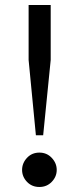

<svg xmlns="http://www.w3.org/2000/svg" viewBox="-20 -732 313 765"><path d="M123 -193 94 -493V-712H182V-493L152 -193ZM137 13Q107 13 87.5 -7.5Q68 -28 68 -55Q68 -82 87.5 -103Q107 -124 137 -124Q166.5 -124 186.2 -103Q206 -82 206 -55Q206 -28 186.2 -7.5Q166.5 13 137 13Z"/></svg>

Font: Overpass
Style: Regular
Weight: 400
Designer: Delve Withrington, Dave Bailey, Thomas Jockin
Foundry: Delve Fonts LLC
Version: Version 4.000